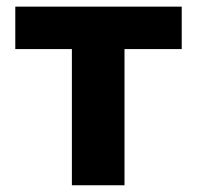

<svg xmlns="http://www.w3.org/2000/svg" viewBox="-20 -550 585 570"><path d="M25.4 -530.3H519.5V-404.3H349.6V0H193.4V-404.3H25.4Z"/></svg>

Font: Pretendard JP ExtraBold
Style: Regular
Weight: 800
Designer: Base glyphs from Inter by Rasmus Andersson; Hangeul glyphs from Noto Sans CJK(Source Han Sans) by Jang Soo-young and Kan
Foundry: Kil Hyung-jin
Version: Version 1.309